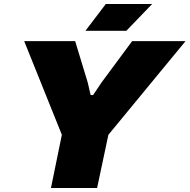

<svg xmlns="http://www.w3.org/2000/svg" viewBox="-20 -933 941 953"><path d="M233 0 287 -264 100 -729H353L415 -525L430 -461H442L485 -525L636 -729H901L518 -264L462 0ZM404 -780 505 -913H735L607 -780Z"/></svg>

Font: Hubot Sans Condensed ExtraLight Black
Style: Italic
Weight: 900
Italic angle: -12.0243°
Version: Version 2.000